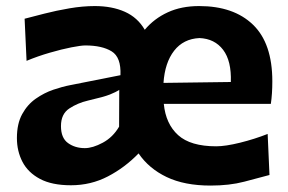

<svg xmlns="http://www.w3.org/2000/svg" viewBox="-20 -586 933 621"><path d="M661.1 14.2Q576.7 14.2 519 -13.4Q461.4 -41 428.2 -89.8Q383.8 -43.9 328.9 -15.4Q273.9 13.2 209.5 13.2Q147.9 13.2 109.4 -7.3Q70.8 -27.8 52.7 -62.5Q34.7 -97.2 34.7 -139.6Q34.7 -186 51.8 -217Q68.8 -248 95.7 -266.8Q122.6 -285.6 152.1 -295.7Q181.6 -305.7 206.5 -310.5L369.6 -342.8Q372.1 -400.9 341.1 -419.9Q310.1 -439 255.9 -439Q242.2 -439 210.9 -432.9Q179.7 -426.8 140.9 -415.5Q102.1 -404.3 65.9 -389.2L59.6 -525.4Q85.4 -532.2 123.8 -542Q162.1 -551.8 204.8 -559.1Q247.6 -566.4 286.6 -566.4Q342.3 -566.4 383.8 -547.9Q425.3 -529.3 448.2 -489.7Q478.5 -525.9 522.5 -546.1Q566.4 -566.4 624 -566.4Q735.8 -566.4 798.3 -506.1Q860.8 -445.8 860.8 -323.2Q860.8 -282.2 856 -250H509.8Q516.1 -185.1 556.2 -148.9Q596.2 -112.8 679.2 -112.8Q709.5 -112.8 756.6 -124.5Q803.7 -136.2 845.7 -152.8L851.6 -20Q817.4 -10.7 769.8 1.7Q722.2 14.2 661.1 14.2ZM726.6 -320.8Q729 -388.7 701.7 -424.8Q674.3 -460.9 625 -462.9Q573.2 -460.4 543.2 -421.9Q513.2 -383.3 508.8 -317.9ZM254.4 -106.9Q279.8 -106.9 312.5 -124.5Q345.2 -142.1 365.2 -176.3L365.7 -295.4Q355 -288.1 335.4 -280.3Q315.9 -272.5 264.6 -260.7Q231 -252.9 204.1 -235.1Q177.2 -217.3 177.2 -178.2Q177.2 -139.6 200 -123.3Q222.7 -106.9 254.4 -106.9Z"/></svg>

Font: Pinar-DS2-FD Bold
Style: Regular
Weight: 700
Designer: Amin Abedi
Version: Version 3.000